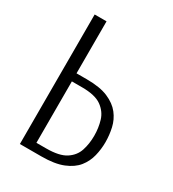

<svg xmlns="http://www.w3.org/2000/svg" viewBox="-147 -660 667 742"><g transform="rotate(30 186.5 -289.0)"><path d="M57 0V-578H110V-346Q111 -346 122 -346Q133 -346 144.5 -346Q156 -346 156 -346Q215 -346 251 -330.5Q287 -315 306.5 -290Q326 -265 333 -234Q340 -203 340 -171Q340 -140 332.5 -109.5Q325 -79 305.5 -54.5Q286 -30 249 -15Q212 0 153 0ZM110 -36H153Q212 -36 241 -55Q270 -74 280 -104.5Q290 -135 290 -171Q290 -206 280.5 -237.5Q271 -269 242.5 -289.5Q214 -310 155 -310Q154 -310 139 -310Q124 -310 110 -310Z"/></g></svg>

Font: Oswald ExtraLight
Style: Regular
Weight: 250
Designer: Vernon Adams
Foundry: Vernon Adams
Version: Version 4.103;gftools[0.9.33.dev8+g029e19f]